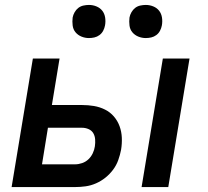

<svg xmlns="http://www.w3.org/2000/svg" viewBox="-20 -757 840 777"><path d="M553 0 639 -520H747L661 0ZM27 0 113 -520H221L190 -332H312Q337 -332 360.5 -328Q384 -324 405 -313.5Q426 -303 441 -285.5Q456 -268 464 -246Q472 -224 473 -199.5Q474 -175 470 -151Q466 -130 458.5 -109Q451 -88 437.5 -70Q424 -52 406.5 -38Q389 -24 368.5 -15Q348 -6 326.5 -3Q305 0 284 0ZM150 -92H284Q298 -92 312.5 -97Q327 -102 338 -112.5Q349 -123 355.5 -137Q362 -151 364 -165Q366 -179 365 -193Q364 -207 357.5 -218Q351 -229 338.5 -234.5Q326 -240 312 -240H174ZM570 -603Q554 -603 539.5 -609Q525 -615 515.5 -626.5Q506 -638 504 -654Q502 -670 504 -686Q506 -697 512 -707.5Q518 -718 527 -725Q536 -732 547.5 -734.5Q559 -737 570 -737Q586 -737 600.5 -731Q615 -725 624 -713.5Q633 -702 635.5 -686Q638 -670 635 -654Q633 -643 627.5 -632.5Q622 -622 612.5 -615Q603 -608 592 -605.5Q581 -603 570 -603ZM340 -603Q324 -603 309.5 -609Q295 -615 285.5 -626.5Q276 -638 274 -654Q272 -670 274 -686Q276 -697 282 -707.5Q288 -718 297 -725Q306 -732 317.5 -734.5Q329 -737 340 -737Q356 -737 370.5 -731Q385 -725 394 -713.5Q403 -702 405.5 -686Q408 -670 405 -654Q403 -643 397.5 -632.5Q392 -622 382.5 -615Q373 -608 362 -605.5Q351 -603 340 -603Z"/></svg>

Font: Iosevka Aile Semibold Oblique
Style: Regular
Weight: 600
Italic angle: -9°
Designer: Belleve Invis
Foundry: Belleve Invis
Version: Version 31.1.0; ttfautohint (v1.8.4)